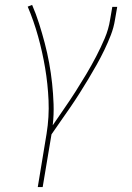

<svg xmlns="http://www.w3.org/2000/svg" viewBox="-20 -548 540 783"><path d="M134 215 170 -3Q181 -71 178 -138.5Q175 -206 164 -271Q153 -336 135.5 -399Q118 -462 93 -521L111 -528Q127 -491 139.5 -451.5Q152 -412 162.5 -372Q173 -332 180.5 -291Q188 -250 192.5 -208Q197 -166 198.5 -123Q200 -80 195 -37Q218 -71 242 -105.5Q266 -140 288 -174.5Q310 -209 331.5 -245Q353 -281 372 -317.5Q391 -354 407 -391.5Q423 -429 429 -468L438 -520H458L449 -468Q444 -436 432 -405Q420 -374 405.5 -344Q391 -314 374.5 -284.5Q358 -255 340.5 -226Q323 -197 305 -168.5Q287 -140 267.5 -111.5Q248 -83 228.5 -55.5Q209 -28 190 0L154 215Z"/></svg>

Font: Iosevka Thin Oblique
Style: Regular
Weight: 100
Italic angle: -9°
Monospace: yes
Designer: Belleve Invis
Foundry: Belleve Invis
Version: Version 32.5.0; ttfautohint (v1.8.4)